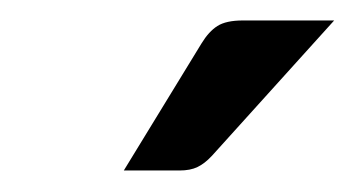

<svg xmlns="http://www.w3.org/2000/svg" viewBox="-20 -744 347 183"><path d="M298.5 -724.5 182 -595.5Q175 -588 168.2 -584.8Q161.5 -581.5 151 -581.5H98L172 -702.5Q179 -714 187.2 -719.2Q195.5 -724.5 211.5 -724.5Z"/></svg>

Font: Lato TR
Style: Regular
Weight: 400
Designer: Lukasz Dziedzic
Foundry: tyPoland Lukasz Dziedzic
Version: Version 1.104 2013